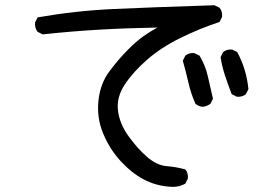

<svg xmlns="http://www.w3.org/2000/svg" viewBox="-20 -694 1040 740"><path d="M631.8 25.4Q579.1 21.5 533.2 -2.9Q487.3 -27.3 445.3 -72.8Q403.3 -118.2 377.9 -178.7Q352.5 -239.3 359.4 -305.7Q366.2 -372.1 402.3 -419.9Q438.5 -467.8 472.7 -502Q506.8 -536.1 533.2 -554.7Q559.6 -573.2 586.9 -587.9Q469.7 -585.9 360.8 -579.6Q252 -573.2 144.5 -561.5L125 -571.3Q113.3 -585.9 115.2 -607.4L125 -627Q268.6 -652.3 416 -659.2Q563.5 -666 806.6 -673.8L826.2 -664.1Q837.9 -650.4 835.9 -628.9L826.2 -609.4Q749 -584 674.8 -547.4Q600.6 -510.7 546.9 -463.9Q493.2 -417 460.9 -368.2Q428.7 -319.3 434.6 -268.6Q440.4 -217.8 475.6 -168.9Q510.7 -120.1 547.9 -88.4Q585 -56.6 622.1 -53.7Q659.2 -50.8 694.3 -41Q706.1 -27.3 704.1 -5.9L694.3 13.7Q667 29.3 631.8 25.4ZM760.7 -282.2Q745.1 -284.2 733.4 -293.9Q715.8 -333 706.1 -376Q696.3 -418.9 684.6 -460L694.3 -479.5Q708 -491.2 729.5 -489.3L749 -479.5Q771.5 -442.4 781.2 -399.4Q791 -356.4 800.8 -313.5L791 -293.9Q777.3 -284.2 760.7 -282.2ZM892.6 -321.3 873 -331.1Q859.4 -366.2 847.7 -401.4Q835.9 -436.5 830.1 -473.6L839.8 -493.2Q853.5 -504.9 875 -502.9L894.5 -493.2Q912.1 -460 922.9 -424.8Q933.6 -389.6 937.5 -350.6L927.7 -331.1Q914.1 -319.3 892.6 -321.3Z"/></svg>

Font: JasonHandwriting2
Style: Regular
Weight: 400
Version: Version 1.05.10